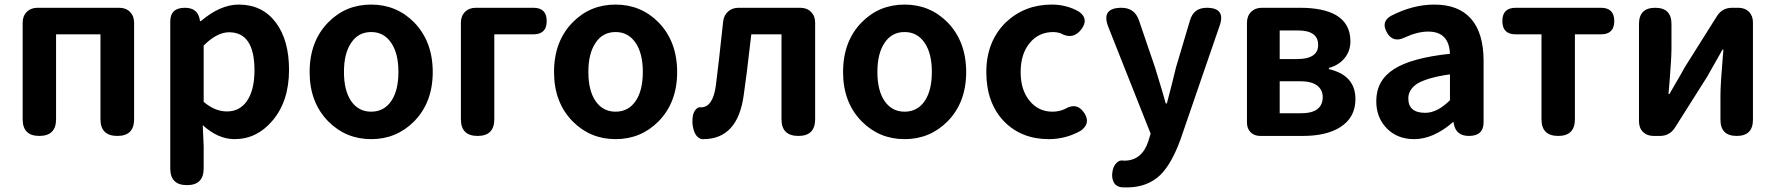

<svg xmlns="http://www.w3.org/2000/svg" viewBox="-20 -594 7758 839"><path d="M152 0Q79 0 79 -73V-495Q79 -524 97 -542Q115 -560 144 -560H322H501Q530 -560 548 -542Q566 -524 566 -495V-73Q566 0 493 0Q419 0 419 -73V-444H225V-73Q225 0 152 0Z M797 215Q724 215 724 142V-172V-500Q724 -560 788 -560Q844 -560 853 -508L854 -502H858Q943 -574 1023 -574Q1126 -574 1185 -496Q1243 -419 1243 -289Q1243 -151 1170 -66Q1102 14 1005 14Q933 14 866 -47L870 45V142Q870 215 797 215ZM972 -107Q1026 -107 1058 -151Q1092 -199 1092 -287Q1092 -453 981 -453Q928 -453 870 -395V-272V-149Q919 -107 972 -107Z M1602 14Q1492 14 1415 -63Q1333 -146 1333 -279Q1333 -414 1415 -497Q1491 -574 1602 -574Q1712 -574 1789 -497Q1871 -413 1871 -279Q1871 -146 1789 -63Q1712 14 1602 14ZM1602 -106Q1658 -106 1690 -153Q1721 -199 1721 -279.5Q1721 -360 1690 -406Q1658 -454 1602 -454Q1545 -454 1514 -406Q1483 -360 1483 -279.5Q1483 -199 1514 -153Q1546 -106 1602 -106Z M2067 0Q1994 0 1994 -73V-495Q1994 -524 2012 -542Q2030 -560 2059 -560H2181H2311Q2369 -560 2369 -502Q2369 -444 2311 -444H2140V-73Q2140 0 2067 0Z M2670 14Q2560 14 2483 -63Q2401 -146 2401 -279Q2401 -414 2483 -497Q2559 -574 2670 -574Q2780 -574 2857 -497Q2939 -413 2939 -279Q2939 -146 2857 -63Q2780 14 2670 14ZM2670 -106Q2726 -106 2758 -153Q2789 -199 2789 -279.5Q2789 -360 2758 -406Q2726 -454 2670 -454Q2613 -454 2582 -406Q2551 -360 2551 -279.5Q2551 -199 2582 -153Q2614 -106 2670 -106Z M3047 14Q3021 8 3011 -27Q3002 -57 3008 -90Q3011 -104 3020 -115Q3030 -127 3041 -125Q3042 -125 3043 -125Q3095 -125 3108 -219Q3120 -312 3140 -500Q3143 -527 3161.5 -543.5Q3180 -560 3207 -560H3344H3477Q3506 -560 3524 -542Q3542 -524 3542 -495V-73Q3542 0 3469 0Q3395 0 3395 -73V-444H3263Q3262 -438 3261 -427Q3242 -260 3230 -179Q3204 14 3053 14Q3050 14 3047 14Z M3933 14Q3823 14 3746 -63Q3664 -146 3664 -279Q3664 -414 3746 -497Q3822 -574 3933 -574Q4043 -574 4120 -497Q4202 -413 4202 -279Q4202 -146 4120 -63Q4043 14 3933 14ZM3933 -106Q3989 -106 4021 -153Q4052 -199 4052 -279.5Q4052 -360 4021 -406Q3989 -454 3933 -454Q3876 -454 3845 -406Q3814 -360 3814 -279.5Q3814 -199 3845 -153Q3877 -106 3933 -106Z M4563 14Q4444 14 4368 -63Q4290 -144 4290 -279Q4290 -413 4376 -497Q4458 -574 4576 -574Q4641 -574 4695 -543Q4739 -512 4706 -467Q4669 -417 4614 -449Q4597 -454 4583 -454Q4519 -454 4479.5 -406Q4440 -358 4440 -279Q4440 -201 4479 -153.5Q4518 -106 4579 -106Q4609 -106 4634 -118Q4688 -150 4720 -97Q4746 -54 4703 -23Q4638 14 4563 14Z M4904 225Q4886 225 4878 224Q4852 219 4844 196Q4836 176 4843 147Q4848 128 4860 117Q4873 104 4891 108Q4892 108 4893 108Q4970 108 4998 23L5008 -10L4824 -474Q4789 -560 4881 -560Q4938 -560 4957 -505L5027 -300Q5038 -266 5059 -195Q5069 -160 5074 -142H5079Q5086 -168 5099.5 -221Q5113 -274 5119 -300L5180 -505Q5196 -560 5253 -560Q5338 -560 5309 -480L5237 -271L5138 17Q5099 123 5050 171Q4993 225 4904 225Z M5487 0Q5461 0 5445 -16Q5429 -32 5429 -58V-495Q5429 -524 5447 -542Q5465 -560 5494 -560H5661Q5762 -560 5818 -528Q5881 -491 5881 -414Q5881 -373 5858 -343Q5833 -310 5787 -297V-292Q5903 -265 5903 -161Q5903 -80 5836 -38Q5776 0 5673 0H5551ZM5572 -99H5664Q5760 -99 5760 -170Q5760 -201 5736 -220Q5711 -239 5661 -239H5572ZM5572 -336H5649Q5696 -336 5719 -353Q5740 -368 5740 -398Q5740 -461 5651 -461H5572Z M6160 14Q6086 14 6040 -33Q5994 -80 5994 -152Q5994 -242 6070.5 -291.5Q6147 -341 6316 -359Q6312 -456 6221 -456Q6175 -456 6120 -431Q6067 -404 6040 -453Q6014 -500 6059 -525Q6154 -574 6248 -574Q6354 -574 6408.5 -511.5Q6463 -449 6463 -327V-163V-60Q6463 0 6399 0Q6343 0 6333 -52L6332 -60H6329Q6243 14 6160 14ZM6208 -101Q6261 -101 6316 -156V-269Q6221 -256 6174 -229Q6134 -203 6134 -164Q6134 -101 6208 -101Z M6789 0Q6716 0 6716 -73V-444H6603Q6545 -444 6545 -502Q6545 -560 6603 -560H6789H6976Q7034 -560 7034 -502Q7034 -444 6976 -444H6862V-73Q6862 0 6789 0Z M7206 0Q7177 0 7159.5 -17.5Q7142 -35 7142 -64V-489Q7142 -560 7213 -560Q7284 -560 7284 -489V-383Q7284 -343 7276 -242Q7272 -202 7271 -183H7275Q7281 -193 7294 -216Q7330 -277 7342 -300L7483 -524Q7506 -560 7549 -560H7576Q7605 -560 7622.5 -542.5Q7640 -525 7640 -496V-280V-71Q7640 0 7569 0Q7498 0 7498 -71V-176Q7498 -227 7509 -355Q7510 -370 7511 -377H7507Q7506 -375 7504 -372Q7457 -290 7440 -259L7299 -36Q7276 0 7233 0Z"/></svg>

Font: GenSenRounded TW B
Style: Regular
Weight: 700
Version: Version 1.501;PS 1;hotconv 16.6.51;makeotf.lib2.5.65220